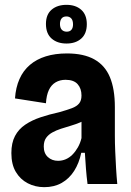

<svg xmlns="http://www.w3.org/2000/svg" viewBox="-20 -761 542 794"><path d="M163 13Q126 13 95 -3Q64 -19 45.5 -50Q27 -81 27 -128Q27 -170 42 -198.5Q57 -227 84.5 -245.5Q112 -264 148 -276Q184 -288 225 -297Q257 -306 277 -313.5Q297 -321 307 -333Q317 -345 317 -366Q317 -395 301 -413Q285 -431 251 -431Q228 -431 210 -420.5Q192 -410 182 -388.5Q172 -367 170 -334L42 -354Q45 -399 60.5 -434Q76 -469 103.5 -492.5Q131 -516 169.5 -528Q208 -540 257 -540Q326 -540 370 -515.5Q414 -491 434.5 -442Q455 -393 455 -318V-201Q455 -170 456.5 -135Q458 -100 460 -65.5Q462 -31 465 0H342Q338 -31 335.5 -63Q333 -95 331 -129H316Q307 -86 286.5 -54Q266 -22 235 -4.5Q204 13 163 13ZM220 -96Q237 -96 252 -102.5Q267 -109 279.5 -121.5Q292 -134 302 -151.5Q312 -169 317 -190V-277L344 -276Q331 -263 312 -255Q293 -247 272.5 -241Q252 -235 232 -228.5Q212 -222 196 -213Q180 -204 170.5 -190.5Q161 -177 161 -155Q161 -127 178 -111.5Q195 -96 220 -96ZM255 -581Q217 -581 193.5 -601.5Q170 -622 170 -662Q170 -701 193.5 -721Q217 -741 255 -741Q293 -741 316 -720.5Q339 -700 339 -661Q339 -622 316 -601.5Q293 -581 255 -581ZM256 -630Q269 -630 275.5 -638Q282 -646 282 -660Q282 -677 274.5 -685Q267 -693 255 -693Q241 -693 234.5 -684.5Q228 -676 228 -662Q228 -646 235.5 -638Q243 -630 256 -630Z"/></svg>

Font: Bricolage Grotesque 36pt SemiCondensed
Style: Bold
Weight: 700
Width: 4
Designer: Mathieu Triay
Foundry: Atelier Triay
Version: Version 1.001;gftools[0.9.33.dev8+g029e19f]